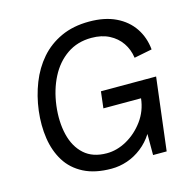

<svg xmlns="http://www.w3.org/2000/svg" viewBox="-106 -821 951 941"><g transform="rotate(-15 370.0 -350.5)"><path d="M347 12Q263 12 206 -17.5Q149 -47 117.5 -98Q86 -149 76 -215Q66 -281 75 -355Q84 -427 109.5 -492Q135 -557 178 -606.5Q221 -656 283 -684.5Q345 -713 426 -713Q505 -713 561 -686Q617 -659 649 -611.5Q681 -564 687 -502L596 -484Q590 -527 567 -560.5Q544 -594 506 -613.5Q468 -633 416 -633Q345 -633 292 -596.5Q239 -560 207 -497.5Q175 -435 165 -357Q155 -276 171 -210Q187 -144 230 -105.5Q273 -67 344 -67Q396 -67 446 -95Q496 -123 532 -172Q568 -221 575 -284H384L394 -368H674L629 0H560Q560 0 560 -16Q560 -32 560 -53.5Q560 -75 560 -91Q560 -107 560 -107Q536 -69 501.5 -42Q467 -15 427.5 -1.5Q388 12 347 12Z"/></g></svg>

Font: Inclusive Sans
Style: Italic
Weight: 400
Italic angle: -7°
Designer: Olivia King
Foundry: Olivia King
Version: Version 2.004